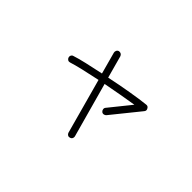

<svg xmlns="http://www.w3.org/2000/svg" viewBox="-91 -878 1182 1182"><g transform="rotate(45 500.0 -287.0)"><path d="M568 8Q559 11 551 6.5Q543 2 540 -7L441 -368Q378 -355 325 -342.5Q272 -330 241 -320Q232 -317 224 -321.5Q216 -326 213 -335Q210 -344 214.5 -352.5Q219 -361 228 -363Q258 -373 311.5 -385.5Q365 -398 428 -411L389 -554Q387 -563 391.5 -571.5Q396 -580 405 -582Q414 -584 422 -579.5Q430 -575 433 -566L473 -420Q553 -437 630 -450Q707 -463 756 -468Q771 -470 778 -456Q786 -443 776 -431L629 -249Q623 -242 613.5 -240.5Q604 -239 597 -245Q590 -251 588.5 -260.5Q587 -270 593 -277L705 -416Q659 -409 601.5 -398.5Q544 -388 485 -377L584 -19Q586 -10 581.5 -2Q577 6 568 8Z"/></g></svg>

Font: Zen Kurenaido
Style: Regular
Weight: 400
Designer: Yoshimichi Ohira
Foundry: Positype
Version: Version 1.001